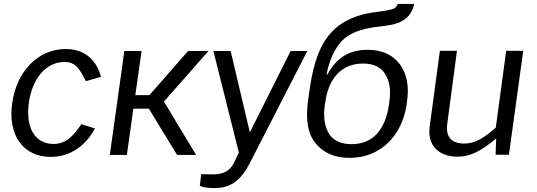

<svg xmlns="http://www.w3.org/2000/svg" viewBox="-20 -790 2736 979"><path d="M315 -540C174 -540 64 -426 42 -263C19 -101 98 10 239 10C341 10 419 -50 464 -135L395 -157C354 -97 317 -56 253 -56C158 -56 110 -139 127 -265C144 -389 214 -474 309 -474C366 -474 387 -437 418 -376L495 -398C474 -477 419 -540 315 -540Z M883 0H980L816 -272L1043 -530H939L742 -305H670L702 -530H614L540 0H627L660 -236H739Z M1074 169C1145 169 1202 142 1253 43L1547 -530H1462L1254 -115L1156 -530H1068L1198 -12L1173 40C1158 68 1134 101 1060 99L1006 98L999 157C999 157 1015 169 1074 169Z M1639 -270C1653 -378 1713 -466 1830 -466C1884 -466 1922 -449 1944 -412C1967 -377 1974 -330 1965 -270L1963 -254C1947 -146 1894 -55 1773 -55C1718 -55 1680 -73 1658 -108C1635 -144 1628 -192 1636 -254ZM1855 -536C1759 -536 1696 -495 1650 -411H1645C1660 -487 1687 -542 1723 -581C1759 -620 1820 -644 1909 -654C1994 -663 2071 -675 2092 -770H2008C2005 -760 2000 -753 1990 -747C1979 -741 1947 -735 1893 -728C1652 -696 1587 -543 1557 -321L1551 -278C1537 -178 1550 -105 1591 -57C1632 -9 1688 15 1763 15C1923 15 2030 -102 2053 -254L2055 -270C2067 -349 2055 -413 2019 -462C1982 -511 1928 -536 1855 -536Z M2311 9H2314C2379 9 2438 -23 2510 -84L2507 -1H2575L2648 -531H2561L2508 -139C2447 -87 2405 -58 2347 -58C2277 -58 2251 -98 2261 -162L2310 -531H2223L2171 -145C2158 -51 2215 8 2311 9Z"/></svg>

Font: Cheyenne Sans
Style: Italic
Weight: 400
Italic angle: -8.13011°
Designer: The Public Sans project authors (U.S. Web Design System), Libre Franklin designed by Pablo Impallari and Rodrigo Fuenzal
Foundry: The Cheyenne Sans Project Authors
Version: Version 2.007